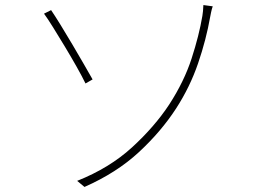

<svg xmlns="http://www.w3.org/2000/svg" viewBox="-20 -729 1040 759"><path d="M285 -14Q413 -65 502 -146.5Q591 -228 649 -316Q708 -407 737.5 -498Q767 -589 780 -666Q781 -671 782.5 -685.5Q784 -700 784 -709L821 -704Q817 -693 814.5 -680.5Q812 -668 811 -663Q795 -572 763 -478.5Q731 -385 676 -300Q617 -209 529 -127.5Q441 -46 314 10ZM182 -689Q197 -667 219.5 -630.5Q242 -594 266.5 -552.5Q291 -511 312 -474.5Q333 -438 346 -415L318 -399Q305 -426 283 -465Q261 -504 236 -545.5Q211 -587 189.5 -621.5Q168 -656 154 -675Z"/></svg>

Font: Noto Sans JP
Style: Regular
Weight: 100
Designer: Ryoko NISHIZUKA 西塚涼子 (kana, bopomofo & ideographs); Paul D. Hunt (Latin, Greek & Cyrillic); Sandoll Communications 산돌커뮤니
Foundry: Adobe
Version: Version 2.004;hotconv 1.0.118;makeotfexe 2.5.65603